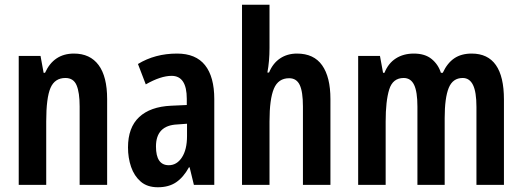

<svg xmlns="http://www.w3.org/2000/svg" viewBox="-20 -780 2203 810"><path d="M292 -554Q360 -554 396 -505.5Q432 -457 432 -362V0H316V-331Q316 -390 303 -420.5Q290 -451 256 -451Q211 -451 193 -409Q175 -367 175 -268V0H59V-544H151L164 -473H170Q207 -554 292 -554Z M727 -554Q806 -554 845 -505Q884 -456 884 -362V0H798L780 -74H777Q754 -32 723 -11Q692 10 646 10Q601 10 573.5 -14Q546 -38 533 -76Q520 -114 520 -158Q520 -242 567 -286Q614 -330 702 -334L768 -337V-363Q768 -460 704 -460Q658 -460 595 -424L562 -510Q634 -554 727 -554ZM728 -255Q638 -251 638 -162Q638 -83 692 -83Q726 -83 747.5 -116Q769 -149 769 -206V-258Z M1117 -578Q1117 -521 1108 -474H1115Q1131 -513 1161.5 -533.5Q1192 -554 1233 -554Q1304 -554 1339 -504.5Q1374 -455 1374 -362V0H1258V-331Q1258 -393 1244.5 -421.5Q1231 -450 1200 -450Q1154 -450 1135.5 -406Q1117 -362 1117 -268V0H1001V-760H1117Z M1970 -554Q2106 -554 2106 -360V0H1990V-329Q1990 -392 1975.5 -421.5Q1961 -451 1932 -451Q1890 -451 1873 -409Q1856 -367 1856 -282V0H1741V-330Q1741 -393 1727 -422Q1713 -451 1683 -451Q1637 -451 1622 -402.5Q1607 -354 1607 -267V0H1491V-544H1583L1596 -473H1602Q1618 -513 1650 -533.5Q1682 -554 1726 -554Q1773 -554 1801 -531Q1829 -508 1840 -473H1848Q1867 -514 1896.5 -534Q1926 -554 1970 -554Z"/></svg>

Font: Noto Sans Bengali ExtraCondensed SemiBold
Style: Regular
Weight: 600
Width: 2
Designer: Joana Ranito - Universal Thirst; Jelle Bosma - Monotype Design Team
Foundry: Universal Thirst ehf.
Version: Version 3.000; ttfautohint (v1.8.4.7-5d5b)